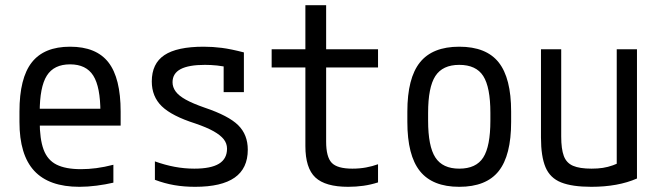

<svg xmlns="http://www.w3.org/2000/svg" viewBox="-20 -710 2540 740"><path d="M286 10Q169 10 112 -51.5Q55 -113 55 -240V-280Q55 -409 102.5 -469.5Q150 -530 250 -530Q351 -530 398 -469.5Q445 -409 445 -280V-226H94V-291H385L367 -268V-277Q367 -375 339.5 -418.5Q312 -462 250 -462Q188 -462 160.5 -418.5Q133 -375 133 -277V-243Q133 -174 148 -133.5Q163 -93 198 -75.5Q233 -58 292 -58Q321 -58 351.5 -62Q382 -66 417 -75V-6Q387 1 352.5 5.5Q318 10 286 10Z M732 10Q689 10 651.5 3.5Q614 -3 577 -17V-88Q616 -74 653.5 -67Q691 -60 729 -60Q793 -60 824 -79Q855 -98 855 -137Q855 -157 842.5 -173Q830 -189 803.5 -204Q777 -219 733 -234Q642 -263 603.5 -300.5Q565 -338 565 -396Q565 -465 613.5 -497.5Q662 -530 765 -530Q800 -530 835 -525.5Q870 -521 920 -508V-355H842V-495L878 -447Q841 -455 817 -457.5Q793 -460 770 -460Q707 -460 676 -443.5Q645 -427 645 -393Q645 -374 657 -357.5Q669 -341 696 -326Q723 -311 769 -295Q861 -264 898 -227.5Q935 -191 935 -133Q935 -61 884.5 -25.5Q834 10 732 10Z M1322 10Q1234 10 1195.5 -26Q1157 -62 1157 -147V-450H1027V-520H1157V-690H1237V-520H1437V-450H1237V-164Q1237 -105 1258.5 -82.5Q1280 -60 1338 -60Q1366 -60 1390.5 -64.5Q1415 -69 1437 -77V-7Q1409 2 1380.5 6Q1352 10 1322 10Z M1750 10Q1647 10 1598.5 -50.5Q1550 -111 1550 -240V-280Q1550 -409 1598.5 -469.5Q1647 -530 1750 -530Q1854 -530 1902 -469.5Q1950 -409 1950 -280V-240Q1950 -111 1902 -50.5Q1854 10 1750 10ZM1750 -60Q1815 -60 1842.5 -103Q1870 -146 1870 -245V-275Q1870 -374 1842.5 -417Q1815 -460 1750 -460Q1686 -460 1658 -417Q1630 -374 1630 -275V-245Q1630 -146 1658 -103Q1686 -60 1750 -60Z M2259 10Q2185 10 2142.5 -7Q2100 -24 2082.5 -65.5Q2065 -107 2065 -180V-520H2143V-184Q2143 -136 2153 -109Q2163 -82 2188.5 -71Q2214 -60 2260 -60Q2284 -60 2303.5 -63Q2323 -66 2342.5 -73Q2362 -80 2385 -92L2357 -42V-520H2435V-22Q2362 10 2259 10Z"/></svg>

Font: M PLUS 1 Code
Style: Regular
Weight: 400
Designer: Coji Morishita
Foundry: UNDERFOREST DESIGN
Version: Version 1.005